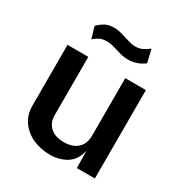

<svg xmlns="http://www.w3.org/2000/svg" viewBox="-172 -858 944 995"><g transform="rotate(30 300.0 -360.0)"><path d="M61.5 -166V-529H186V-180.5Q186 -136 214.5 -109.2Q243 -82.5 296.5 -82.5Q347.5 -82.5 377.2 -109Q407 -135.5 407 -184.5V-529H530.5V0H422.5L421 -103Q408 -43.5 365.5 -16.8Q323 10 266 10Q212.5 10 165.8 -10.2Q119 -30.5 90.2 -70.2Q61.5 -110 61.5 -166ZM370 -619.5Q351 -619.5 335 -623Q319 -626.5 295.5 -634Q274 -640.5 260.2 -643.8Q246.5 -647 230.5 -647Q207 -647 190.5 -639.8Q174 -632.5 154 -616L133.5 -684Q154.5 -705 175.2 -716Q196 -727 226 -727Q245 -727 262.5 -723Q280 -719 304 -711Q327.5 -703.5 341.5 -700.2Q355.5 -697 370 -697Q392.5 -697 410.8 -705.8Q429 -714.5 448.5 -729.5L466.5 -652.5Q424 -619.5 370 -619.5Z"/></g></svg>

Font: 1883 Sans SemiBold
Style: Regular
Weight: 600
Designer: 1883 Sans project is a fork of Public Sans.
Version: Version 1.009